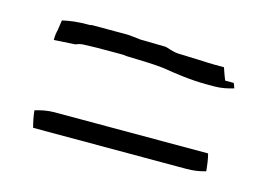

<svg xmlns="http://www.w3.org/2000/svg" viewBox="-48 -517 580 411"><g transform="rotate(15 242.0 -311.5)"><path d="M41 -226C42 -214 45 -200 48 -189H388C403 -189 416 -191 430 -195C429 -207 427 -222 424 -233H84C69 -233 54 -230 41 -226ZM42 -382 89 -385C94 -387 100 -389 106 -389C125 -390 143 -390 163 -390H190C192 -390 196 -390 202 -389C228 -388 256 -388 283 -385C314 -380 347 -375 382 -375H400C415 -375 429 -378 442 -382C441 -385 440 -389 438 -393H419L415 -403C413 -409 412 -412 409 -420C394 -420 377 -420 362 -421L306 -423C293 -424 283 -429 277 -430L221 -431C210 -432 198 -434 190 -434H116C112 -434 111 -434 109 -433H105C83 -433 65 -431 48 -427L45 -407V-406C43 -398 42 -392 42 -382Z"/></g></svg>

Font: SolarCharger
Style: 150
Weight: 100
Designer: Mew Too
Foundry: Cannot Into Space Fonts/KineticPlasma Fonts
Version: Version 1.100